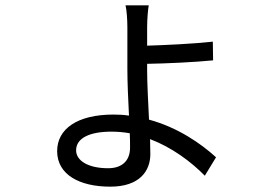

<svg xmlns="http://www.w3.org/2000/svg" viewBox="-20 -640 1040 719"><path d="M467 -87C467 -40 439 -10 385 -10C309 -10 265 -39 265 -77C265 -124 318 -147 397 -147C420 -147 443 -145 466 -141C467 -120 467 -102 467 -87ZM531 -401C598 -402 709 -407 778 -414L777 -484C706 -476 597 -471 531 -469V-539C531 -565 534 -605 537 -620H450C454 -606 457 -567 457 -538V-380C457 -332 460 -267 463 -207C444 -210 425 -211 405 -211C269 -211 194 -157 194 -74C194 13 276 59 393 59C502 59 543 1 543 -63C543 -78 542 -97 542 -119C624 -88 696 -34 747 18L789 -51C732 -103 645 -163 538 -192C535 -257 531 -328 531 -375Z"/></svg>

Font: Noto Sans CJK KR Regular
Style: Regular
Weight: 400
Designer: Ryoko NISHIZUKA (kana & ideographs); Paul D. Hunt (Latin, Greek & Cyrillic); Wenlong ZHANG (bopomofo); Sandoll Communica
Foundry: Adobe Systems Incorporated
Version: Version 1.004;PS 1.004;hotconv 1.0.82;makeotf.lib2.5.63406